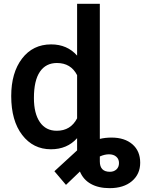

<svg xmlns="http://www.w3.org/2000/svg" viewBox="-20 -770 767 1003"><path d="M38.6 -268.1Q38.6 -390.1 95.2 -464.1Q151.9 -538.1 247.1 -538.1Q331.1 -538.1 382.8 -479.5V-750H501.5V-44.4Q529.8 -51.3 562.5 -51.3Q631.3 -51.3 671.9 -16.1Q712.4 19 712.4 80.1Q712.4 139.6 669.2 176.3Q626 212.9 552.7 212.9Q494.6 212.9 454.8 190.7Q415 168.5 397.5 126L324.7 195.8L264.2 124.5L382.8 15.6V-48.3Q331.1 9.8 246.1 9.8Q153.3 9.8 95.9 -64.9Q38.6 -139.6 38.6 -268.1ZM157.2 -257.8Q157.2 -177.2 188.2 -132.1Q219.2 -86.9 276.4 -86.9Q349.1 -86.9 382.8 -151.9V-377.4Q350.1 -440.9 277.3 -440.9Q219.7 -440.9 188.5 -395.3Q157.2 -349.6 157.2 -257.8ZM549.3 36.1Q526.4 36.1 501.5 47.4V73.2Q501.5 127.4 554.2 127.4Q574.7 127.4 588.1 115.2Q601.6 103 601.6 81.5Q601.6 61 587.4 48.6Q573.2 36.1 549.3 36.1Z"/></svg>

Font: Roboto Medium
Style: Regular
Weight: 500
Designer: Google
Version: Version 2.134; 2016; ttfautohint (v1.6)